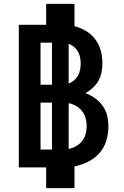

<svg xmlns="http://www.w3.org/2000/svg" viewBox="-20 -863 640 990"><path d="M218 107V0H77V-735H218V-843H364V-728Q396 -720 424 -703Q452 -686 471.5 -660Q491 -634 499.5 -602Q508 -570 508 -537Q508 -514 503.5 -490.5Q499 -467 487.5 -446.5Q476 -426 458.5 -410Q441 -394 421 -383Q447 -373 470 -356.5Q493 -340 509.5 -317Q526 -294 532.5 -266.5Q539 -239 539 -211Q539 -174 528 -137.5Q517 -101 492.5 -73.5Q468 -46 434 -29Q400 -12 364 -5V107ZM189 -426H248V-643H189ZM334 -432Q349 -438 361.5 -448.5Q374 -459 382 -473Q390 -487 393 -503Q396 -519 396 -535Q396 -551 393 -567Q390 -583 382 -597Q374 -611 361.5 -621.5Q349 -632 334 -637ZM189 -92H248V-334H189ZM334 -95Q354 -99 372.5 -109.5Q391 -120 403.5 -136Q416 -152 421.5 -172Q427 -192 427 -213Q427 -233 421.5 -253.5Q416 -274 403.5 -290Q391 -306 372.5 -316.5Q354 -327 334 -331Z"/></svg>

Font: Iosevka Heavy Extended
Style: Regular
Weight: 900
Width: 7
Monospace: yes
Designer: Belleve Invis
Foundry: Belleve Invis
Version: Version 32.5.0; ttfautohint (v1.8.4)